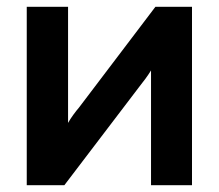

<svg xmlns="http://www.w3.org/2000/svg" viewBox="-20 -547 646 567"><path d="M59 0V-527H181V-184Q187 -195 196.5 -208Q206 -221 213 -229L439 -527H547V0H426V-339Q418 -326 409.5 -314.5Q401 -303 393 -293L170 0Z"/></svg>

Font: Onest SemiBold
Style: Regular
Weight: 600
Designer: Dmitri Voloshin, Andrey Kudryavtsev
Foundry: Dmitri Voloshin, Andrey Kudryavtsev
Version: Version 1.000;gftools[0.9.33]